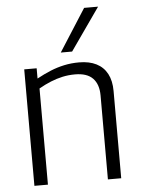

<svg xmlns="http://www.w3.org/2000/svg" viewBox="-55 -833 642 877"><g transform="rotate(-5 266.0 -395.0)"><path d="M67 0V-534H124V-487Q157 -505 187.5 -517.5Q218 -530 250.5 -537Q283 -544 319 -544Q366 -544 398.5 -527.5Q431 -511 448 -479Q465 -447 465 -400V0H404V-385Q404 -436 377.5 -463.5Q351 -491 296 -491Q266 -491 238.5 -485Q211 -479 184 -468Q157 -457 129 -441V0ZM240 -596 364 -790H428L292 -596Z"/></g></svg>

Font: Georama ExtraCondensed Thin Light
Style: Regular
Weight: 300
Version: Version 1.001